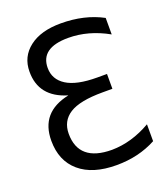

<svg xmlns="http://www.w3.org/2000/svg" viewBox="-138 -840 832 950"><g transform="rotate(-20 278.0 -365.0)"><path d="M522.5 -127V-38.1Q429.7 11.7 313.5 11.7Q187.5 11.7 118.7 -47.4Q49.8 -106.4 49.8 -211.9Q49.8 -362.3 206.1 -394.5Q64.5 -436.5 65.4 -570.3Q65.4 -648.4 126 -695.3Q186.5 -742.2 292 -742.2Q416 -742.2 510.7 -691.4V-604.5Q408.2 -662.1 301.8 -662.1Q156.2 -662.1 156.2 -556.6Q156.2 -496.1 209.5 -462.4Q262.7 -428.7 370.1 -428.7H421.9V-350.6H370.1Q250 -350.6 196.3 -316.4Q142.6 -282.2 142.6 -214.8Q142.6 -141.6 186.5 -104.5Q230.5 -67.4 317.4 -67.4Q420.9 -68.4 522.5 -127Z"/></g></svg>

Font: Gen Shin Gothic Regular
Style: Regular
Weight: 400
Designer: [Source Han Sans]
Ryoko NISHIZUKA  (kana & ideographs); Paul D. Hunt (Latin, Greek & Cyrillic); Wenlong ZHANG  (bopomofo
Version: Version 1.002.20150607